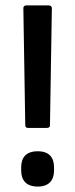

<svg xmlns="http://www.w3.org/2000/svg" viewBox="-20 -675 276 707"><path d="M83 -204H153C160 -204 164 -207 164 -214L171 -645C171 -651 166 -655 160 -655H76C70 -655 66 -651 66 -645L73 -214C73 -207 77 -204 83 -204ZM119 12C161 12 179 -12 179 -47V-59C179 -95 161 -118 119 -118C76 -118 58 -95 58 -59V-47C58 -12 76 12 119 12Z"/></svg>

Font: Sofia Sans Cond SemiBold
Style: Regular
Weight: 600
Width: 3
Designer: Botio Nikoltchev, Ani Petrova
Foundry: lettersoup
Version: Version 4.100